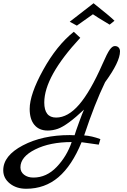

<svg xmlns="http://www.w3.org/2000/svg" viewBox="-115 -842 785 1184"><path d="M315 -9 345 -8Q351 -29 372.5 -88Q394 -147 403 -166Q299 -68 242 -48Q211 -37 179 -37Q126 -37 97 -72Q68 -107 68 -170Q68 -260 151 -410.5Q234 -561 340 -646L380 -609Q158 -370 158 -210Q158 -117 231 -117Q304 -117 373 -197Q442 -277 516 -445Q546 -514 562 -536Q578 -558 593 -558Q608 -558 616.5 -549Q625 -540 625 -525Q625 -461 533 -335Q469 -203 404 -7Q451 -4 504 16L494 50L388 35Q329 179 245.5 250.5Q162 322 46 322Q-14 322 -54.5 289.5Q-95 257 -95 208Q-95 118 26 54.5Q147 -9 315 -9ZM91 253Q172 253 234.5 187.5Q297 122 327 34Q193 34 102 79.5Q11 125 11 190Q11 218 33.5 235.5Q56 253 91 253ZM315 -708 462 -822Q570 -736 591 -714L561 -690Q476 -741 458 -754L359 -684Z"/></svg>

Font: Marck Script
Style: Regular
Weight: 400
Designer: Denis Masharov, Marck Fogel
Foundry: Denis Masharov
Version: Version 1.002